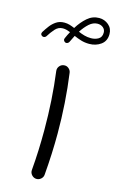

<svg xmlns="http://www.w3.org/2000/svg" viewBox="-169 -947 634 1038"><g transform="rotate(15 148.5 -428.0)"><path d="M251.5 -892.1Q281.7 -892.1 304.4 -872.8Q327.1 -853.5 327.1 -821.8Q327.1 -783.2 299.3 -762.9Q271.5 -742.7 233.9 -742.7Q209 -742.7 187.7 -749.3Q166.5 -755.9 147.9 -764.2Q138.7 -746.6 128.9 -725.6Q126.5 -720.7 120.8 -717.5Q115.2 -714.4 108.4 -716.3Q103 -718.3 99.4 -724.4Q95.7 -730.5 98.6 -737.3Q103 -747.6 107.9 -757.6Q112.8 -767.6 118.2 -777.3Q107.4 -781.7 96.9 -784.4Q86.4 -787.1 76.2 -787.1Q50.8 -787.1 33 -766.8Q15.1 -746.6 0.5 -722.7Q-2.9 -717.8 -9.3 -715.8Q-15.6 -713.9 -21.5 -717.3Q-34.7 -725.1 -26.9 -739.3Q-16.1 -756.8 -2.2 -775.4Q11.7 -793.9 30.8 -806.6Q49.8 -819.3 76.2 -819.3Q91.3 -819.3 105.5 -815.2Q119.6 -811 133.8 -804.7Q156.2 -841.3 185.3 -866.7Q214.4 -892.1 251.5 -892.1ZM251 -859.9Q226.1 -859.9 204.1 -840.1Q182.1 -820.3 164.1 -792Q180.7 -784.7 198.2 -779.8Q215.8 -774.9 235.4 -774.9Q258.8 -774.9 276.9 -785.6Q294.9 -796.4 294.9 -821.3Q294.9 -838.9 282.2 -849.4Q269.5 -859.9 251 -859.9ZM100.6 -554.7Q98.6 -569.8 107.9 -581.8Q117.2 -593.8 131.8 -595.7Q147 -598.1 158.9 -588.6Q170.9 -579.1 172.9 -564.5Q184.1 -483.4 189.7 -399.4Q195.3 -315.4 195.3 -230Q195.3 -118.7 185.1 2.4Q184.1 17.1 172.4 27.1Q160.6 37.1 145.5 36.1Q130.9 34.7 120.8 23.2Q110.8 11.7 111.8 -3.4Q116.7 -60.1 118.9 -116.2Q121.1 -172.4 121.1 -228.5Q121.1 -399.4 100.6 -554.7Z"/></g></svg>

Font: Mikhak-FD Regular
Style: FD-Regular
Weight: 400
Designer: Amin Abedi
Version: Version 3.2